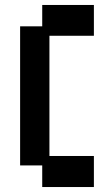

<svg xmlns="http://www.w3.org/2000/svg" viewBox="-20 -695 429 773"><path d="M150 58V-29H61V-589H150V-675H358V-551H179V-67H358V58Z"/></svg>

Font: Pixelify Sans SemiBold
Style: Regular
Weight: 600
Designer: Stefie Justprince
Foundry: Typecalism Foundryline
Version: Version 1.000